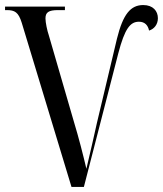

<svg xmlns="http://www.w3.org/2000/svg" viewBox="-20 -740 645 760"><path d="M66 -650 263 0H312L448 -528C474 -628 496 -654 530 -654C554 -654 566 -639 570 -619C590 -625 605 -643 605 -668C605 -696 586 -720 547 -720C497 -720 467 -684 443 -587L364 -255C351 -196 339 -144 322 -72C309 -127 292 -194 272 -260L173 -601C167 -618 160 -651 160 -667C160 -691 172 -700 210 -700H237V-714H0V-700H7C38 -700 53 -692 66 -650Z"/></svg>

Font: Noto Serif Display Condensed
Style: Regular
Weight: 400
Width: 3
Designer: Monotype Design Team
Foundry: Monotype Imaging Inc.
Version: Version 2.009